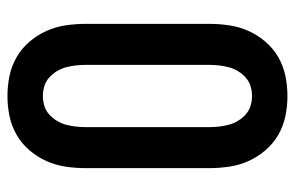

<svg xmlns="http://www.w3.org/2000/svg" viewBox="-158 -625 791 515"><g transform="rotate(90 237.5 -367.5)"><path d="M238 8Q210 8 183.5 2.5Q157 -3 133.5 -16.5Q110 -30 92 -51Q74 -72 63 -96.5Q52 -121 48 -148Q44 -175 44 -202V-533Q44 -560 48 -587Q52 -614 63 -638.5Q74 -663 92 -684Q110 -705 133.5 -718.5Q157 -732 183.5 -737.5Q210 -743 238 -743Q265 -743 291.5 -737.5Q318 -732 341.5 -718.5Q365 -705 383 -684Q401 -663 412 -638.5Q423 -614 427 -587Q431 -560 431 -533V-202Q431 -175 427 -148Q423 -121 412 -96.5Q401 -72 383 -51Q365 -30 341.5 -16.5Q318 -3 291.5 2.5Q265 8 238 8ZM238 -87Q251 -87 264 -91Q277 -95 287 -104Q297 -113 304 -124.5Q311 -136 314.5 -149Q318 -162 319.5 -175.5Q321 -189 321 -202V-533Q321 -546 319.5 -559.5Q318 -573 314.5 -586Q311 -599 304 -610.5Q297 -622 287 -631Q277 -640 264 -644Q251 -648 238 -648Q224 -648 211 -644Q198 -640 188 -631Q178 -622 171 -610.5Q164 -599 160.5 -586Q157 -573 155.5 -559.5Q154 -546 154 -533V-202Q154 -189 155.5 -175.5Q157 -162 160.5 -149Q164 -136 171 -124.5Q178 -113 188 -104Q198 -95 211 -91Q224 -87 238 -87Z"/></g></svg>

Font: Iosevka QP
Style: Bold
Weight: 700
Designer: Belleve Invis
Foundry: Belleve Invis
Version: Version 20.0.0; ttfautohint (v1.8.4)